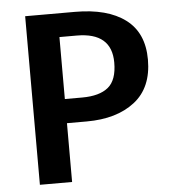

<svg xmlns="http://www.w3.org/2000/svg" viewBox="-51 -737 697 784"><g transform="rotate(-5 298.0 -345.5)"><path d="M285 -691Q418 -691 491.5 -636Q565 -581 565 -471Q565 -356 491 -298.5Q417 -241 294 -241H213V0H81V-691ZM284 -340Q355 -340 391 -369.5Q427 -399 427 -471Q427 -594 284 -594H213V-340Z"/></g></svg>

Font: FiraGO Medium
Style: Regular
Weight: 500
Designer: bBox Type
Foundry: bBox Type GmbH
Version: Version 1.001;PS 001.001;hotconv 1.0.88;makeotf.lib2.5.64775